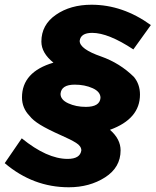

<svg xmlns="http://www.w3.org/2000/svg" viewBox="-55 -708 658 812"><path d="M236 84Q85 84 -35 -18L37 -123Q144 -36 231 -36Q284 -36 289 -72Q289 -90 266.5 -104Q244 -118 205 -135Q145.5 -161.5 114.8 -180.5Q84 -199.5 70 -218Q38 -251 38 -296Q38 -404 171 -443Q120 -484 120 -532Q120 -603 181.5 -645.5Q243 -688 332 -688Q464 -688 583 -602L509 -499Q403 -569 335 -569Q286 -569 282 -535Q282 -500.5 373 -469Q452 -441 511 -383Q537 -352 537 -308Q537 -205 410 -159Q455 -120 455 -72Q455 0 389.5 42Q324 84 236 84ZM308 -256Q367 -256 370 -294Q370 -320 336.8 -335Q303.5 -350 261 -350Q204 -350 201 -311Q201 -286 233.8 -271Q266.5 -256 308 -256Z"/></svg>

Font: Argentum Novus
Style: Bold Italic
Weight: 700
Designer: Julieta Ulanovsky (font) & Cristiano Sobral (main changes)
Foundry: Julieta Ulanovsky (font) & Cristiano Sobral (main changes)
Version: Version 3.00;November 27, 2020;FontCreator 13.0.0.2655 64-bi